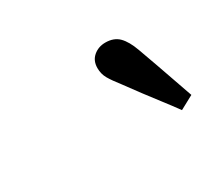

<svg xmlns="http://www.w3.org/2000/svg" viewBox="-58 -886 515 452"><g transform="rotate(-30 200.0 -660.0)"><path d="M368 -566 331 -546Q315 -568 299.5 -588Q284 -608 269 -628Q254 -648 238 -670Q223 -689 215.5 -702Q208 -715 208 -731Q208 -751 221.5 -762.5Q235 -774 254 -774Q277 -774 290.5 -760.5Q304 -747 314 -719Q324 -692 332.5 -667.5Q341 -643 350 -617.5Q359 -592 368 -566Z"/></g></svg>

Font: Source Serif 4 Medium
Style: Italic
Weight: 500
Italic angle: -12°
Designer: Frank Grießhammer
Foundry: Adobe Systems Incorporated
Version: Version 4.004;hotconv 1.0.116;makeotfexe 2.5.65601